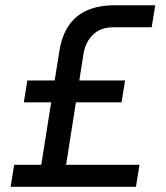

<svg xmlns="http://www.w3.org/2000/svg" viewBox="-20 -720 638 740"><path d="M21 0 34.6 -84.8H139L208.6 -521.8Q218.2 -582.8 245.3 -622Q272.4 -661.2 316.5 -680.4Q360.6 -699.6 420.6 -699.6H578.2L564.6 -614.8H416.6Q368.2 -614.8 338.6 -586.5Q309 -558.2 301.6 -511.2L234.8 -84.8H517.6L504 0ZM71.8 -325.6 85.4 -409.8H462L448.4 -325.6Z"/></svg>

Font: MuseoModerno Thin
Style: Italic
Weight: 100
Italic angle: -9°
Designer: Pablo Cosgaya, Héctor Gatti, Marcela Romero, and the Authors of The MuseoModerno Project.
Foundry: Omnibus-Type Team
Version: Version 1.003